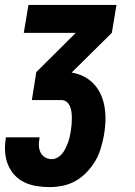

<svg xmlns="http://www.w3.org/2000/svg" viewBox="-30 -540 550 783"><path d="M171 223Q144 223 117.5 218.5Q91 214 68.5 203Q46 192 29 173.5Q12 155 2.5 131.5Q-7 108 -9 81.5Q-11 55 -7 28L-6 20H131V24Q128 39 128.5 53.5Q129 68 135 81Q141 94 153.5 101.5Q166 109 181 109Q193 109 204.5 102.5Q216 96 224 86Q232 76 237.5 64.5Q243 53 247.5 41Q252 29 254.5 17Q257 5 259 -7Q261 -20 262 -32.5Q263 -45 263 -58Q263 -71 261.5 -83Q260 -95 255.5 -106Q251 -117 242 -124.5Q233 -132 220 -132H100L118 -246L279 -406H67L86 -520H445L426 -406L262 -244Q289 -240 313 -227.5Q337 -215 354.5 -195.5Q372 -176 382.5 -151.5Q393 -127 397 -100Q401 -73 400 -45Q399 -17 394 11Q389 38 381 65Q373 92 358.5 116.5Q344 141 323.5 162.5Q303 184 278 198Q253 212 225.5 217.5Q198 223 171 223Z"/></svg>

Font: Iosevka Heavy
Style: Italic
Weight: 900
Italic angle: -9°
Monospace: yes
Designer: Belleve Invis
Foundry: Belleve Invis
Version: Version 32.5.0; ttfautohint (v1.8.4)